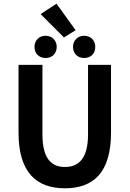

<svg xmlns="http://www.w3.org/2000/svg" viewBox="-20 -1004 699 1036"><path d="M80 -288C80 -72 178 12 330 12C483 12 579 -72 579 -288V-654H455V-279C455 -147 403 -103 330 -103C258 -103 209 -147 209 -279V-654H80ZM199 -928 325 -802 388 -841 285 -984ZM374 -751C374 -715 399 -691 434 -691C470 -691 494 -715 494 -751C494 -786 470 -811 434 -811C399 -811 374 -786 374 -751ZM226 -691C261 -691 286 -715 286 -751C286 -786 261 -811 226 -811C191 -811 166 -786 166 -751C166 -715 191 -691 226 -691Z"/></svg>

Font: Source Sans Pro SemBd
Style: Regular
Weight: 700
Designer: Paul D. Hunt
Foundry: Adobe Systems Incorporated
Version: Version 2.020;PS 2.0;hotconv 1.0.86;makeotf.lib2.5.63406